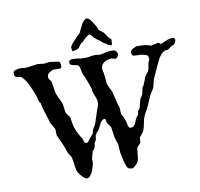

<svg xmlns="http://www.w3.org/2000/svg" viewBox="-96 -1007 1178 1130"><g transform="rotate(-10 493.0 -441.5)"><path d="M452.1 -492.7 427.7 -561.5 417.5 -580.6Q412.1 -594.7 409.9 -609.1Q407.7 -623.5 402.3 -636.7Q399.4 -642.6 390.9 -644.3Q382.3 -646 372.8 -647.7Q363.3 -649.4 356 -653.1Q348.6 -656.7 348.6 -666.5Q348.6 -676.8 354.5 -680.4Q360.4 -684.1 368.7 -684.1Q378.9 -684.1 388.2 -683.6Q397.5 -683.1 407.7 -680.7Q414.6 -679.7 421.9 -679Q429.2 -678.2 438 -678.2H453.1Q465.8 -678.2 468.3 -679.2Q476.6 -682.6 485.1 -683.3Q493.7 -684.1 502 -684.1H512.2Q524.9 -682.1 530.3 -681.9Q535.6 -681.6 537.6 -681.6Q560.1 -687 575.7 -690.2Q591.3 -693.4 608.4 -693.4Q609.9 -693.4 614 -692.9Q618.2 -692.4 622.1 -691.2Q626 -689.9 629.2 -688.2Q632.3 -686.5 632.3 -684.1Q635.3 -679.7 637.5 -675.3Q639.6 -670.9 639.6 -666.5Q639.6 -662.6 637.5 -658.2Q635.3 -653.8 632.3 -649.4Q628.9 -647 625 -644.5Q621.1 -642.1 618.7 -642.1L598.6 -647.9Q588.4 -647.9 576.9 -645Q565.4 -642.1 555.7 -636.2Q545.9 -630.4 539.6 -621.3Q533.2 -612.3 533.2 -599.6V-592.3Q535.6 -582.5 537.1 -574.2Q538.6 -565.9 539.6 -558.3Q540.5 -550.8 541.3 -542.5Q542 -534.2 542.5 -524.4L543.5 -515.1Q543.5 -509.8 546.4 -502Q549.3 -494.1 553 -485.8Q556.6 -477.5 560.5 -470Q564.5 -462.4 566.4 -458Q570.3 -445.8 573.5 -432.6Q576.7 -419.4 579.8 -406Q583 -392.6 586.4 -379.4Q589.8 -366.2 595.2 -354Q595.2 -339.4 595.5 -328.6Q595.7 -317.9 597.7 -312.5Q597.7 -311.5 599.4 -309.1Q601.1 -306.6 603 -303.7Q605 -300.8 606.7 -298.3Q608.4 -295.9 608.4 -294.9Q608.4 -293.9 610.1 -289.6Q611.8 -285.2 613.5 -280Q615.2 -274.9 616.9 -270.8Q618.7 -266.6 618.7 -266.1Q619.6 -262.7 620.6 -256.1Q621.6 -249.5 623.5 -242.9Q625.5 -236.3 628.7 -231.4Q631.8 -226.6 637.2 -226.6Q649.4 -226.6 656.2 -232.2Q663.1 -237.8 667.2 -246.1Q671.4 -254.4 674.3 -263.2Q677.2 -272 681.2 -278.8L693.8 -294.9Q694.8 -295.9 695.6 -298.8Q696.3 -301.8 696.5 -305.4Q696.8 -309.1 697 -312.3Q697.3 -315.4 697.3 -316.9Q698.2 -318.8 702.4 -322Q706.5 -325.2 707.5 -326.2Q710.4 -330.1 712.2 -339.1Q713.9 -348.1 716.6 -358.9Q719.2 -369.6 722.9 -380.4Q726.6 -391.1 732.9 -397.9Q734.9 -399.9 736.8 -403.6Q738.8 -407.2 738.8 -408.2Q739.3 -410.2 740.7 -416Q742.2 -421.9 743.7 -428.5Q745.1 -435.1 746.1 -440.7Q747.1 -446.3 747.1 -447.8L752.9 -454.6Q753.4 -454.6 755.9 -460Q758.3 -465.3 761.5 -472.9Q764.6 -480.5 767.8 -488.5Q771 -496.6 772.5 -502Q778.3 -514.2 787.6 -524.9Q796.9 -535.6 801.3 -548.8L807.1 -584.5Q811.5 -594.2 813.5 -598.1Q815.4 -602.1 815.4 -607.4Q815.4 -612.8 814.9 -615Q814.5 -617.2 814 -619.1Q812 -627.9 805.4 -630.6Q798.8 -633.3 797.9 -633.3L773.9 -639.6Q766.6 -639.6 761 -639.6Q755.4 -639.6 750 -639.9Q744.6 -640.1 738.3 -640.6Q731.9 -641.1 724.1 -642.1Q721.7 -646 718.8 -651.9Q715.8 -657.7 715.8 -663.1Q715.8 -668.9 721.2 -674.3Q726.6 -679.7 733.9 -683.8Q741.2 -688 748.5 -690.7Q755.9 -693.4 759.8 -693.4Q778.3 -693.4 799.8 -691.7Q821.3 -689.9 839.8 -681.6L882.3 -690.9Q887.7 -690.9 892.6 -686.3Q897.5 -681.6 901.9 -681.6Q903.8 -681.6 906.5 -683.8Q909.2 -686 911.1 -686.5Q925.3 -693.4 941.7 -699Q958 -704.6 973.6 -704.6Q979 -704.6 982.7 -700.9Q986.3 -697.3 986.3 -690.9Q986.3 -687 984.6 -681.9Q982.9 -676.8 979.7 -671.9Q976.6 -667 972.7 -663.8Q968.8 -660.6 964.4 -660.6Q959 -659.2 954.1 -655.5Q949.2 -651.9 944.8 -648.4Q940.4 -645 935.8 -642.3Q931.2 -639.6 926.3 -639.6Q924.3 -639.6 922.6 -639.6Q920.9 -639.6 920.4 -640.1Q919.9 -640.1 916.7 -638.9Q913.6 -637.7 909.2 -635.5Q904.8 -633.3 900.4 -630.1Q896 -627 893.1 -623.5Q884.8 -612.3 879.6 -606Q874.5 -599.6 871.1 -589.8Q858.4 -565.4 848.4 -542.2Q838.4 -519 825.7 -492.7Q819.3 -480 817.1 -466.1Q814.9 -452.1 810.5 -439.5Q806.2 -426.8 796.9 -413.8Q787.6 -400.9 781.7 -387.7Q777.8 -379.4 774.7 -371.6Q771.5 -363.8 768.3 -356Q765.1 -348.1 761.5 -340.1Q757.8 -332 752.9 -322.8Q748.5 -312.5 741 -301Q733.4 -289.6 730 -278.8Q725.6 -268.1 722.9 -256.6Q720.2 -245.1 718 -233.6Q715.8 -222.2 712.9 -211.2Q710 -200.2 705.1 -190.9Q704.1 -189.5 700.4 -184.8Q696.8 -180.2 692.4 -174.8Q688 -169.4 684.6 -165Q681.2 -160.6 681.2 -159.7L678.7 -130.9Q674.3 -122.1 667.2 -117.2Q660.2 -112.3 655.8 -102.1Q653.8 -94.2 652.8 -82.3Q651.9 -70.3 650.6 -57.9Q649.4 -45.4 647 -34.4Q644.5 -23.4 639.6 -17.6Q637.7 -14.6 633.8 -10.5Q629.9 -6.3 626 -2.4Q622.1 1.5 618.9 4.2Q615.7 6.8 615.2 6.8Q613.3 8.8 610.4 9.5Q607.4 10.3 604.5 10.3Q595.2 10.3 586.4 6.8Q581.5 5.9 577.4 -1.5Q573.2 -8.8 569.8 -19.3Q566.4 -29.8 563.2 -42Q560.1 -54.2 557.9 -65.2Q555.7 -76.2 554.2 -84.7Q552.7 -93.3 551.8 -96.2L548.8 -141.1Q548.8 -142.6 547.1 -148.2Q545.4 -153.8 543.2 -159.9Q541 -166 539.3 -171.4Q537.6 -176.8 537.6 -177.2Q532.2 -196.3 530.5 -214.4Q528.8 -232.4 525.9 -250Q525.9 -252 523.2 -254.9Q520.5 -257.8 517.6 -261.2Q515.1 -265.6 511 -271.5Q506.8 -277.3 505.4 -278.8Q505.4 -279.8 504.2 -286.4Q502.9 -293 502 -294.9Q502 -295.4 501.2 -299.3Q500.5 -303.2 499.5 -304.2H492.2Q483.9 -304.2 477.5 -296.9Q471.2 -289.6 466.1 -279.8Q460.9 -270 456.5 -260.3Q452.1 -250.5 448.2 -245.1Q447.3 -243.7 444.3 -241Q441.4 -238.3 438.2 -234.6Q435.1 -231 432.1 -226.8Q429.2 -222.7 427.7 -218.8L424.3 -193.4Q424.3 -192.4 422.6 -189.7Q420.9 -187 418.9 -184.1Q417 -181.2 415.3 -178.5Q413.6 -175.8 413.6 -174.8Q411.6 -166.5 410.6 -157.7Q409.7 -148.9 404.3 -141.1Q403.3 -138.2 401.9 -137.2Q400.4 -136.2 398.7 -135.3Q397 -134.3 395.5 -132.8Q394 -131.3 393.1 -127.4Q392.6 -124 390.9 -118.2Q389.2 -112.3 387.5 -106.2Q385.7 -100.1 384.3 -95.5Q382.8 -90.8 382.8 -89.4V-62.5Q382.8 -61.5 382.6 -60.1Q382.3 -58.6 382.3 -57.6Q379.9 -48.8 376 -35.2Q372.1 -21.5 366.2 -8.8Q360.4 3.9 352.3 12.9Q344.2 22 334 22Q327.6 22 319.8 16.4Q312 10.7 304.4 2.7Q296.9 -5.4 291 -14.2Q285.2 -22.9 282.7 -29.8Q278.8 -39.6 276.9 -49.8Q274.9 -60.1 273.7 -70.3Q272.5 -80.6 271 -91.3Q269.5 -102.1 267.1 -112.3Q265.6 -118.2 262.5 -123Q259.3 -127.9 255.9 -132.8Q252.4 -137.7 249.5 -142.6Q246.6 -147.5 245.1 -152.8Q241.2 -167 236.3 -179.9Q231.4 -192.9 225.6 -205.3Q219.7 -217.8 213.9 -230.2Q208 -242.7 202.1 -256.8Q202.1 -259.3 201.4 -262.2Q200.7 -265.1 200.7 -266.1V-291.5Q199.7 -295.9 197 -301.3Q194.3 -306.6 190.9 -312.3Q187.5 -317.9 184.1 -323.2Q180.7 -328.6 178.7 -333Q178.7 -333.5 177.5 -336.4Q176.3 -339.4 175.3 -341.3Q171.4 -356.9 166.7 -371.6Q162.1 -386.2 157.2 -400.9Q152.3 -415.5 148.2 -430.4Q144 -445.3 141.6 -461.4Q136.2 -466.3 133.5 -472.4Q130.9 -478.5 129.4 -485.1Q127.9 -491.7 126.5 -498.5Q125 -505.4 123 -511.7Q116.2 -527.8 110.1 -543.5Q104 -559.1 96.9 -573.7Q89.8 -588.4 81.1 -602.3Q72.3 -616.2 59.6 -629.4Q54.2 -633.3 46.9 -634.3Q39.6 -635.3 33 -636.7Q26.4 -638.2 21.5 -641.4Q16.6 -644.5 16.6 -652.8L15.6 -665.5Q15.6 -669.9 20.5 -674.8Q24.4 -677.7 30.8 -679.4Q37.1 -681.2 43.9 -682.4Q50.8 -683.6 57.6 -683.8Q64.5 -684.1 69.8 -684.1Q72.8 -683.6 76.7 -682.6Q80.6 -681.6 81.5 -681.6H82.5Q102.1 -681.6 123.3 -685.3Q144.5 -689 163.6 -690.9L202.1 -686.5L231.9 -690.9L285.2 -684.1Q294.9 -681.2 296.6 -674.1Q298.3 -667 298.3 -658.7V-649.4L292.5 -642.1H245.1Q238.8 -638.2 232.7 -635.3Q226.6 -632.3 221.7 -628.4Q216.8 -624.5 213.9 -618.7Q210.9 -612.8 210.9 -603Q210.9 -598.6 212.9 -595Q214.8 -591.3 217.3 -588.1Q219.7 -585 222.4 -581.5Q225.1 -578.1 226.1 -574.2Q229 -563 230.5 -552.5Q231.9 -542 233.4 -531Q234.9 -520 237.5 -509Q240.2 -498 245.1 -486.3Q246.1 -483.4 250 -475.6Q253.9 -467.8 258.1 -459.2Q262.2 -450.7 265.6 -443.1Q269 -435.5 269 -432.6L275.9 -379.9L298.3 -348.1Q298.8 -347.2 299.3 -344Q299.8 -340.8 300.3 -337.2Q300.8 -333.5 301.3 -330.3Q301.8 -327.1 301.8 -326.2Q304.2 -309.6 308.8 -292.5Q313.5 -275.4 320.3 -260.3L329.6 -242.7Q330.6 -240.7 332.8 -236.6Q335 -232.4 337.4 -228.3Q339.8 -224.1 342 -220.7Q344.2 -217.3 345.2 -216.3Q347.7 -212.9 349.1 -207.3Q350.6 -201.7 352.3 -196.5Q354 -191.4 356.7 -187.7Q359.4 -184.1 364.3 -184.1Q369.6 -184.1 374.8 -187Q379.9 -189.9 386.2 -200.2Q387.2 -202.1 391.1 -206.8Q395 -211.4 399.7 -217Q404.3 -222.7 408.2 -227.5Q412.1 -232.4 413.6 -234.9Q413.6 -244.1 416.3 -250.5Q418.9 -256.8 422.6 -262.7Q426.3 -268.6 430.2 -274.4Q434.1 -280.3 437 -288.1L456.5 -348.1Q458.5 -355.5 461.4 -362.8Q464.4 -370.1 467 -377.4Q469.7 -384.8 471.7 -392.6Q473.6 -400.4 473.6 -409.7Q473.6 -420.4 470.2 -430.2Q466.8 -439.9 462.9 -449.5Q459 -459 455.6 -468.8Q452.1 -478.5 452.1 -489.7ZM581.5 -800.8Q586.9 -796.4 590.1 -790.8Q593.3 -785.2 596.4 -779.8Q599.6 -774.4 604 -769.5Q608.4 -764.6 616.2 -761.7V-740.2Q616.2 -736.3 615.5 -732.9Q614.7 -729.5 609.9 -723.6L596.7 -728.5Q592.3 -729.5 591.1 -730.5Q589.8 -731.4 588.9 -732.4Q587.9 -733.4 585.7 -735.4Q583.5 -737.3 577.6 -740.7Q571.8 -743.7 568.6 -745.4Q565.4 -747.1 563.2 -749Q561 -751 558.8 -753.2Q556.6 -755.4 552.2 -759.3L547.4 -763.2Q545.9 -764.2 542.5 -766.4Q539.1 -768.6 535.2 -771.5Q531.2 -774.4 528.1 -777.1Q524.9 -779.8 524.4 -781.2Q519.5 -783.2 515.4 -788.1Q511.2 -793 507.6 -797.6Q503.9 -802.2 500.5 -805.9Q497.1 -809.6 494.1 -809.6Q490.2 -809.6 482.9 -804.9Q475.6 -800.3 468.5 -794.2Q461.4 -788.1 456.3 -782.2Q451.2 -776.4 451.2 -774.4Q439.5 -769.5 434.6 -764.2Q429.7 -758.8 426.3 -753.4Q422.9 -748 418.7 -743.2Q414.6 -738.3 404.3 -734.9Q400.9 -734.9 392.8 -731.9Q384.8 -729 380.4 -729Q378.9 -729.5 377.9 -733.4Q377 -737.3 376.2 -742.2Q375.5 -747.1 375.2 -751Q375 -754.9 375 -755.4Q375 -756.8 379.9 -763.7Q384.8 -770.5 391.1 -778.3Q397.5 -786.1 403.6 -792.7Q409.7 -799.3 411.6 -800.8Q411.6 -803.2 416.3 -807.1Q420.9 -811 426.5 -815.9Q432.1 -820.8 437.3 -826.2Q442.4 -831.5 443.4 -836.9Q447.3 -844.2 452.4 -855.7Q457.5 -867.2 463.9 -878.2Q470.2 -889.2 477.8 -897Q485.4 -904.8 494.1 -904.8Q502 -904.8 510.3 -896.5Q518.6 -888.2 526.1 -877Q533.7 -865.7 539.8 -854.5Q545.9 -843.3 548.8 -836.9L552.2 -826.7Q553.7 -824.7 558.3 -821.3Q563 -817.9 568.1 -814.2Q573.2 -810.5 577.4 -807.1Q581.5 -803.7 581.5 -800.8Z"/></g></svg>

Font: IM FELL English
Style: Regular
Weight: 400
Designer: Igino Marini
Foundry: Igino Marini
Version: 3.00